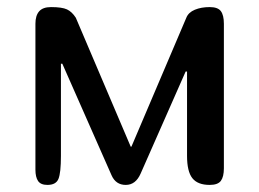

<svg xmlns="http://www.w3.org/2000/svg" viewBox="-20 -522 732 542"><path d="M124 -502Q155 -502 169 -495.5Q183 -489 194 -472L349 -108H351L506 -472Q512 -487 530 -494.5Q548 -502 572 -502Q595 -502 603.5 -490.5Q612 -479 612 -455V-47Q612 -23 603.5 -11.5Q595 0 572 0Q538 0 523 -19Q508 -38 508 -82V-320H504L377 -32Q363 0 335 0Q307 0 295 -27L156 -342H152V-82Q152 -34 145 -17Q138 0 114 0Q95 0 87.5 -11Q80 -22 80 -43V-455Q80 -478 90.5 -490Q101 -502 124 -502Z"/></svg>

Font: Marmelad for Arash.Academy
Style: Regular
Weight: 400
Designer: Manvel Shmavonyan
Foundry: Cyreal
Version: Version 1.110;Glyphs 3.2 (3202)